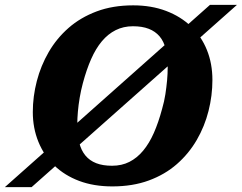

<svg xmlns="http://www.w3.org/2000/svg" viewBox="-94 -750 995 790"><path d="M368 17Q292 17 232 -5.5Q172 -28 129.5 -69Q87 -110 64 -166.5Q41 -223 41 -289Q41 -353 57.5 -416.5Q74 -480 106.5 -536Q139 -592 188 -635Q237 -678 303.5 -703Q370 -728 454 -728Q529 -728 589.5 -705Q650 -682 692.5 -641Q735 -600 757.5 -544Q780 -488 780 -421Q780 -357 764 -293.5Q748 -230 715.5 -174Q683 -118 634 -75Q585 -32 518.5 -7.5Q452 17 368 17ZM367 -68Q407 -68 438.5 -84Q470 -100 495 -130Q520 -160 539 -203Q558 -246 573 -302Q582 -333 586.5 -362.5Q591 -392 593.5 -419.5Q596 -447 596 -472Q596 -516 588 -548Q580 -580 562.5 -600.5Q545 -621 518 -631.5Q491 -642 453 -642Q414 -642 382 -626Q350 -610 325 -580Q300 -550 281 -507Q262 -464 247 -408Q239 -378 234 -348.5Q229 -319 226.5 -291Q224 -263 224 -238Q224 -195 232 -163Q240 -131 257.5 -110Q275 -89 302 -78.5Q329 -68 367 -68ZM-74 20 770 -730H881L36 20Z"/></svg>

Font: Roboto Serif
Style: Bold Italic
Weight: 700
Italic angle: -10°
Designer: Greg Gazdowicz
Foundry: Commercial Type
Version: Version 1.008